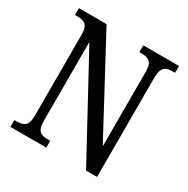

<svg xmlns="http://www.w3.org/2000/svg" viewBox="-162 -857 979 1000"><g transform="rotate(30 327.5 -357.0)"><path d="M31 0H247V-41H232C193 -41 166 -50 166 -113V-589L486 0H552V-601C552 -662 580 -673 618 -673H633V-714H418V-673H431C470 -673 498 -663 498 -605V-153L197 -714H31V-673H45C83 -673 112 -664 112 -605V-113C112 -50 84 -41 43 -41H31Z"/></g></svg>

Font: Noto Serif Lao Cond
Style: Regular
Weight: 400
Width: 3
Designer: Monotype Design Team
Foundry: Monotype Imaging Inc.
Version: Version 2.004